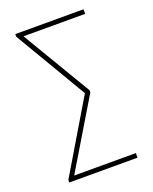

<svg xmlns="http://www.w3.org/2000/svg" viewBox="-130 -754 659 828"><g transform="rotate(-20 199.5 -340.5)"><path d="M356 -681V-660H73L261 -344V-334L73 -21H356V0H43V-12L238 -339L43 -669V-681Z"/></g></svg>

Font: Fira Sans Extra Condensed Thin
Style: Regular
Weight: 250
Width: 1
Designer: Carrois Corporate & Edenspiekermann AG
Foundry: Carrois Corporate GbR & Edenspiekermann AG
Version: Version 4.203